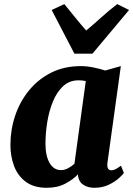

<svg xmlns="http://www.w3.org/2000/svg" viewBox="-20 -882 633 912"><path d="M490.5 -110Q488 -90 493.2 -81.5Q498.5 -73 509.5 -73Q516.5 -73 527 -77.5Q537.5 -82 554.5 -95L568.5 -60.5Q563 -52 544 -35Q525 -18 495.5 -4Q466 10 428 10Q396.5 10 375 -4.8Q353.5 -19.5 350.5 -48.5L351 -54.5Q327.5 -29.5 290.2 -9.8Q253 10 202 10Q141.5 10 103.2 -18Q65 -46 47.2 -92.5Q29.5 -139 29.5 -193.5Q29.5 -265.5 52 -332.5Q74.5 -399.5 117.8 -452.5Q161 -505.5 223 -536.8Q285 -568 364 -568Q393 -568 425.5 -561.2Q458 -554.5 479.5 -547L554 -568ZM387.5 -497Q371.5 -500.5 353 -500.5Q310 -500.5 280 -472.8Q250 -445 231.5 -400Q213 -355 204.5 -302.2Q196 -249.5 196 -199.5Q196 -141 215.8 -107.5Q235.5 -74 269.5 -74Q287 -74 303.2 -82.8Q319.5 -91.5 333.5 -104ZM225.5 -834.5 285.5 -862.5Q310.5 -832.5 336.2 -800.2Q362 -768 389.5 -737Q426.5 -768 462 -800.2Q497.5 -832.5 537 -862.5L593 -834.5L419 -627H333.5Z"/></svg>

Font: Merriweather Black
Style: Italic
Weight: 900
Italic angle: -7.8°
Designer: Eben Sorkin
Foundry: Eben Sorkin
Version: Version 2.200;gftools[0.9.31]